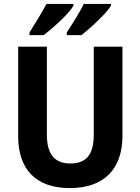

<svg xmlns="http://www.w3.org/2000/svg" viewBox="-20 -953 719 983"><path d="M548 -924V-933H409C391 -895 352 -833 322 -787V-773H397C444 -810 528 -887 548 -924ZM356 -924V-933H218C198 -895 161 -834 131 -787V-773H204C254 -812 336 -886 356 -924ZM607 -258V-714H460V-264C460 -164 424 -116 340 -116C261 -116 220 -162 220 -263V-714H73V-256C73 -85 165 10 337 10C517 10 607 -92 607 -258Z"/></svg>

Font: Noto Sans Thai Looped SemiCondensed
Style: Bold
Weight: 700
Width: 4
Designer: Sasikarn Vongin, Ben Mitchell
Foundry: The Fontpad Ltd
Version: Version 1.001